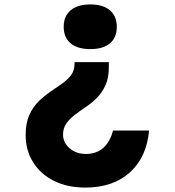

<svg xmlns="http://www.w3.org/2000/svg" viewBox="-20 -646 790 868"><path d="M317 -365H472V-343Q472 -294 457 -261Q442 -228 419 -204.5Q396 -181 369 -163Q342 -145 318.5 -127Q295 -109 280 -88Q265 -67 265 -37Q265 -13 278.5 6.5Q292 26 315 38Q338 50 368 50Q416 50 447 22.5Q478 -5 491 -56H654Q643 65 567 133.5Q491 202 366 202Q285 202 224.5 172Q164 142 130 88Q96 34 96 -36Q96 -89 112 -125Q128 -161 153 -186Q178 -211 206.5 -230.5Q235 -250 260 -267.5Q285 -285 301 -306Q317 -327 317 -358ZM388 -626Q446 -626 477 -599.5Q508 -573 508 -525Q508 -476 477 -450Q446 -424 388 -424Q331 -424 299.5 -450Q268 -476 268 -525Q268 -573 299.5 -599.5Q331 -626 388 -626Z"/></svg>

Font: Martian Mono SemiExpanded
Style: Bold
Weight: 700
Width: 6
Designer: Roman Shamin
Foundry: Evil Martians
Version: Version 1.000